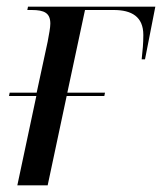

<svg xmlns="http://www.w3.org/2000/svg" viewBox="-20 -556 486 576"><path d="M32 0H123L180 -268H293L295 -278H182L235 -526H321C375 -526 410 -506 410 -451C410 -426 408 -405 405 -378H415L446 -536H64L62 -526H75C113 -526 131 -517 131 -485C131 -473 127 -453 123 -431L90 -278H9L7 -268H89Z"/></svg>

Font: Noto Serif Display SemiCondensed
Style: Italic
Weight: 400
Width: 4
Italic angle: -12°
Designer: Monotype Design Team
Foundry: Monotype Imaging Inc.
Version: Version 2.009